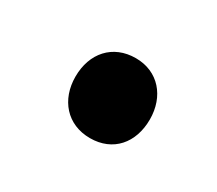

<svg xmlns="http://www.w3.org/2000/svg" viewBox="-49 -728 376 333"><g transform="rotate(30 139.5 -562.0)"><path d="M73 -562C73 -516 102 -482 148 -482C194 -482 222 -515 222 -562C222 -608 193 -642 148 -642C102 -642 73 -609 73 -562Z"/></g></svg>

Font: Noto Sans ExtraCondensed Black
Style: Italic
Weight: 900
Width: 2
Italic angle: -12°
Designer: Monotype Design Team
Foundry: Monotype Imaging Inc.
Version: Version 2.013